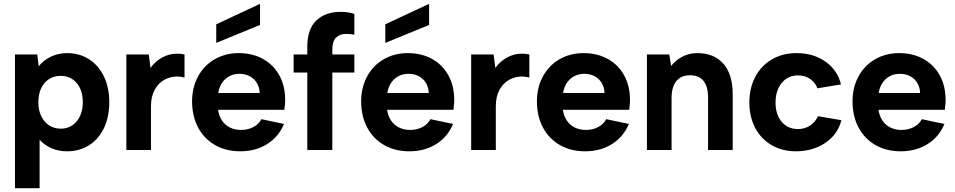

<svg xmlns="http://www.w3.org/2000/svg" viewBox="-20 -785 5000 1005"><path d="M58.3 -500H175.3L182.3 -437.6Q205.3 -468.1 244.7 -487.5Q284.2 -507 331.1 -507Q395.5 -507 445.5 -475.3Q495.5 -443.5 523.7 -385.3Q552 -327 552 -250Q552 -173 524.2 -114.7Q496.5 -56.5 446 -24.7Q395.5 7 331.1 7Q285.7 7 249.2 -9.2Q212.8 -25.4 187.3 -53.3V200H58.3ZM413.4 -250Q413.4 -312.3 381.6 -350.1Q349.7 -388 297.4 -388Q264.5 -388 237.9 -371.8Q211.2 -355.6 196 -324.2Q180.8 -292.9 180.8 -250Q180.8 -207.1 196.3 -176Q211.7 -144.9 238.1 -128.2Q264.5 -111.5 297.4 -111.5Q349.2 -111.5 381.3 -149.8Q413.4 -188.2 413.4 -250Z M641.3 -500H758.8L767.8 -429.5Q792.8 -464 828.8 -484Q864.8 -504 907.3 -504Q928.3 -504 945.8 -500V-379Q926.4 -384.5 906.8 -384.5Q871.8 -384.5 840.6 -367.5Q809.3 -350.6 789.8 -315.3Q770.3 -280.1 770.3 -229.1V0H641.3Z M985.4 -254.5Q985.4 -327 1016.6 -384.8Q1047.9 -442.5 1103.6 -474.8Q1159.4 -507 1229.4 -507Q1301.5 -507 1356.5 -476.5Q1411.5 -446 1442 -390.7Q1472.5 -335.5 1472.5 -262.9V-248.9Q1471.5 -237.9 1470.5 -229.9Q1469.5 -222 1468.5 -210.4H1121.4Q1125.9 -178.1 1141.8 -154.2Q1157.8 -130.3 1183.5 -117.6Q1209.1 -104.9 1242 -104.9Q1277.9 -104.9 1306.5 -120.1Q1335.1 -135.3 1348.1 -161.2L1466.6 -136.2Q1438.1 -68.1 1377.8 -30.5Q1317.5 7 1237.5 7Q1162.9 7 1105.6 -25.7Q1048.4 -58.5 1016.9 -117.7Q985.4 -177 985.4 -254.5ZM1233.5 -398.6Q1203.6 -398.6 1180.1 -385.9Q1156.7 -373.2 1141.8 -350.6Q1126.9 -327.9 1122.4 -298.1H1339.1Q1338.6 -326.9 1324.9 -350.1Q1311.2 -373.2 1287.5 -385.9Q1263.9 -398.6 1233.5 -398.6ZM1111.9 -657.8 1341.1 -764.9V-654.5L1111.9 -560.5Z M1791.8 -607.5Q1758.9 -607.5 1739.2 -588.4Q1719.5 -569.2 1719.5 -522.5V-500H1834.8V-405.2H1719.5V0H1588.5V-405.2H1517V-500H1588.5V-539.8Q1588.5 -632.9 1636 -678Q1683.5 -723 1762.6 -723Q1783.2 -723 1802.5 -720Q1821.8 -717 1834.8 -712V-603.5Q1815.3 -607.5 1791.8 -607.5Z M1870.4 -254.5Q1870.4 -327 1901.6 -384.8Q1932.9 -442.5 1988.6 -474.8Q2044.4 -507 2114.4 -507Q2186.5 -507 2241.5 -476.5Q2296.5 -446 2327 -390.7Q2357.5 -335.5 2357.5 -262.9V-248.9Q2356.5 -237.9 2355.5 -229.9Q2354.5 -222 2353.5 -210.4H2006.4Q2010.9 -178.1 2026.8 -154.2Q2042.8 -130.3 2068.5 -117.6Q2094.1 -104.9 2127 -104.9Q2162.9 -104.9 2191.5 -120.1Q2220.1 -135.3 2233.1 -161.2L2351.6 -136.2Q2323.1 -68.1 2262.8 -30.5Q2202.5 7 2122.5 7Q2047.9 7 1990.6 -25.7Q1933.4 -58.5 1901.9 -117.7Q1870.4 -177 1870.4 -254.5ZM2118.5 -398.6Q2088.6 -398.6 2065.1 -385.9Q2041.7 -373.2 2026.8 -350.6Q2011.9 -327.9 2007.4 -298.1H2224.1Q2223.6 -326.9 2209.9 -350.1Q2196.2 -373.2 2172.5 -385.9Q2148.9 -398.6 2118.5 -398.6ZM1996.9 -657.8 2226.1 -764.9V-654.5L1996.9 -560.5Z M2446.3 -500H2563.8L2572.8 -429.5Q2597.8 -464 2633.8 -484Q2669.8 -504 2712.3 -504Q2733.3 -504 2750.8 -500V-379Q2731.4 -384.5 2711.8 -384.5Q2676.8 -384.5 2645.6 -367.5Q2614.3 -350.6 2594.8 -315.3Q2575.3 -280.1 2575.3 -229.1V0H2446.3Z M2790.4 -254.5Q2790.4 -327 2821.6 -384.8Q2852.9 -442.5 2908.6 -474.8Q2964.4 -507 3034.4 -507Q3106.5 -507 3161.5 -476.5Q3216.5 -446 3247 -390.7Q3277.5 -335.5 3277.5 -262.9V-248.9Q3276.5 -237.9 3275.5 -229.9Q3274.5 -222 3273.5 -210.4H2926.4Q2930.9 -178.1 2946.8 -154.2Q2962.8 -130.3 2988.5 -117.6Q3014.1 -104.9 3047 -104.9Q3082.9 -104.9 3111.5 -120.1Q3140.1 -135.3 3153.1 -161.2L3271.6 -136.2Q3243.1 -68.1 3182.8 -30.5Q3122.5 7 3042.5 7Q2967.9 7 2910.6 -25.7Q2853.4 -58.5 2821.9 -117.7Q2790.4 -177 2790.4 -254.5ZM3038.5 -398.6Q3008.6 -398.6 2985.1 -385.9Q2961.7 -373.2 2946.8 -350.6Q2931.9 -327.9 2927.4 -298.1H3144.1Q3143.6 -326.9 3129.9 -350.1Q3116.2 -373.2 3092.5 -385.9Q3068.9 -398.6 3038.5 -398.6Z M3366.3 -500H3483.3L3492.8 -440Q3517.8 -471 3552.8 -489Q3587.8 -507 3629.7 -507Q3718.2 -507 3766.7 -451.2Q3815.2 -395.5 3815.2 -291V0H3686.2V-275Q3686.2 -331.8 3662.5 -361.4Q3638.8 -391.1 3592.5 -391.1Q3545.6 -391.1 3520.5 -360.7Q3495.3 -330.3 3495.3 -271.5V0H3366.3Z M3902.4 -248.5Q3902.4 -324.5 3933.6 -383.3Q3964.9 -442 4020.9 -474.5Q4076.9 -507 4148.9 -507Q4237.5 -507 4300.5 -462.7Q4363.6 -418.3 4382.1 -343.2L4258.6 -322.7Q4247.6 -353.6 4220 -372.1Q4192.3 -390.5 4157 -390.5Q4122.1 -390.5 4095.7 -372.8Q4069.3 -355.1 4054.4 -323Q4039.4 -290.8 4039.4 -249Q4039.4 -185.7 4071.5 -147.6Q4103.7 -109.5 4157 -109.5Q4192.3 -109.5 4219.7 -127.2Q4247.1 -144.9 4261.5 -176.8L4384.1 -155.8Q4365.6 -82.2 4301.3 -38.1Q4237 6 4148.4 7Q4076.4 7.5 4020.4 -24.5Q3964.4 -56.5 3933.4 -114.7Q3902.4 -173 3902.4 -248.5Z M4442.4 -254.5Q4442.4 -327 4473.6 -384.8Q4504.9 -442.5 4560.6 -474.8Q4616.4 -507 4686.4 -507Q4758.5 -507 4813.5 -476.5Q4868.5 -446 4899 -390.7Q4929.5 -335.5 4929.5 -262.9V-248.9Q4928.5 -237.9 4927.5 -229.9Q4926.5 -222 4925.5 -210.4H4578.4Q4582.9 -178.1 4598.8 -154.2Q4614.8 -130.3 4640.5 -117.6Q4666.1 -104.9 4699 -104.9Q4734.9 -104.9 4763.5 -120.1Q4792.1 -135.3 4805.1 -161.2L4923.6 -136.2Q4895.1 -68.1 4834.8 -30.5Q4774.5 7 4694.5 7Q4619.9 7 4562.6 -25.7Q4505.4 -58.5 4473.9 -117.7Q4442.4 -177 4442.4 -254.5ZM4690.5 -398.6Q4660.6 -398.6 4637.1 -385.9Q4613.7 -373.2 4598.8 -350.6Q4583.9 -327.9 4579.4 -298.1H4796.1Q4795.6 -326.9 4781.9 -350.1Q4768.2 -373.2 4744.5 -385.9Q4720.9 -398.6 4690.5 -398.6Z"/></svg>

Font: AF Albert Sans Medium
Style: Regular
Weight: 500
Designer: Andreas Rasmussen
Foundry: a.Foundry
Version: Version 1.300;Glyphs 3.2 (3231)